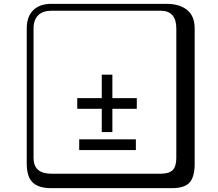

<svg xmlns="http://www.w3.org/2000/svg" viewBox="-20 -774 1140 1006"><path d="M691.9 -43.9V12.2H395V-43.9ZM568.8 -259.8H696.8V-204.1H568.8V-82H513.2V-204.1H384.8V-259.8H513.2V-382.8H568.8ZM249 -717.8Q204.1 -717.8 179.9 -693.8Q155.8 -669.9 155.8 -625V53.2Q155.8 136.2 249 136.2H820.8Q865.7 136.2 884.8 117.2Q903.8 98.1 903.8 53.2V-625Q903.8 -717.8 820.8 -717.8ZM1000 84Q1000 152.8 973.4 182.4Q946.8 211.9 880.9 211.9H249Q181.2 211.9 150.6 181.4Q120.1 150.9 120.1 84V-625Q120.1 -687 154.1 -720.5Q188 -753.9 249 -753.9H851.1Q920.9 -753.9 960.4 -721.9Q1000 -689.9 1000 -625Z"/></svg>

Font: Linux Biolinum Keyboard
Style: Regular
Weight: 700
Designer: Philipp H. Poll
Foundry: Philipp H. Poll
Version: Version 0.6.1 ; ttfautohint (v0.9)